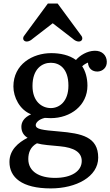

<svg xmlns="http://www.w3.org/2000/svg" viewBox="-20 -801 615 1070"><path d="M32.7 101.6C32.7 187 101.1 249 263.2 249C404.3 249 527.3 184.1 527.3 77.6C527.3 -38.6 435.1 -57.6 308.1 -68.4C215.3 -76.2 179.2 -80.6 179.2 -104C179.2 -116.7 195.3 -136.2 230 -144C243.7 -143.1 260.7 -142.6 262.7 -142.6C373.5 -142.6 467.3 -213.4 467.3 -323.7C467.3 -367.2 455.6 -406.2 438 -431.6C446.3 -439.5 457 -446.8 470.2 -452.1C472.2 -418.5 495.1 -401.4 524.4 -402.3C550.3 -403.3 576.7 -422.9 575.2 -458C574.2 -492.7 548.8 -519.5 506.8 -518.1C465.8 -517.1 425.8 -492.7 403.3 -466.8C365.7 -494.6 314.5 -504.9 265.6 -504.9C161.6 -504.9 54.7 -442.9 54.7 -318.8C54.7 -259.3 89.8 -188.5 153.3 -164.1C111.8 -145.5 99.1 -118.7 99.1 -94.7C99.1 -64.9 113.3 -45.4 133.8 -33.2C81.1 -6.3 32.7 35.2 32.7 101.6ZM263.2 -198.7C214.8 -198.7 161.1 -233.9 161.1 -321.8C161.1 -417.5 214.8 -451.2 263.2 -451.2C311.5 -451.2 361.3 -419.4 361.3 -323.7C361.3 -235.8 311.5 -198.7 263.2 -198.7ZM137.7 85.4C137.7 50.3 149.4 17.1 186 -2.4C217.8 6.8 264.2 9.3 314.5 14.2C392.1 21.5 435.5 46.9 435.5 96.2C435.5 153.3 377.9 190.4 286.6 190.4C200.2 190.4 137.7 155.8 137.7 85.4ZM163.1 -585.9 273.9 -671.4 384.8 -585.9C420.4 -553.2 449.7 -575.7 434.6 -600.1L301.3 -781.2H246.6L113.3 -600.1C98.1 -575.7 127.4 -553.2 163.1 -585.9Z"/></svg>

Font: Arbutus Slab
Style: Regular
Weight: 400
Designer: Karolina Lach
Foundry: Karolina Lach
Version: Version 1.001